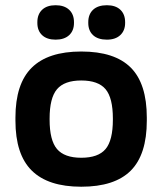

<svg xmlns="http://www.w3.org/2000/svg" viewBox="-20 -706 597 735"><path d="M39.1 -255.9Q39.1 -385.3 101.6 -447Q164.1 -508.8 291 -508.8Q418.9 -508.8 480.5 -447.3Q542 -385.7 542 -255.9V-244.1Q542 -114.3 480.5 -52.7Q418.9 8.8 291 8.8Q164.1 8.8 101.6 -53Q39.1 -114.7 39.1 -244.1ZM123 -618.2V-621.1Q123 -651.4 141.4 -668.7Q159.7 -686 192.9 -686Q226.1 -686 244.6 -668.7Q263.2 -651.4 263.2 -621.1V-618.2Q263.2 -588.4 244.6 -571.3Q226.1 -554.2 192.9 -554.2Q159.7 -554.2 141.4 -571.3Q123 -588.4 123 -618.2ZM169.9 -248Q169.9 -168.9 198.2 -135.5Q226.6 -102.1 291 -102.1Q356 -102.1 384 -135.3Q412.1 -168.5 412.1 -248V-252Q412.1 -331.5 384 -364.7Q356 -397.9 291 -397.9Q226.6 -397.9 198.2 -364.5Q169.9 -331.1 169.9 -252ZM317.9 -618.2V-621.1Q317.9 -651.4 336.4 -668.7Q355 -686 389.2 -686Q422.4 -686 440.7 -668.7Q459 -651.4 459 -621.1V-618.2Q459 -588.9 440.4 -571.5Q421.9 -554.2 389.2 -554.2Q355 -554.2 336.4 -571.3Q317.9 -588.4 317.9 -618.2Z"/></svg>

Font: LT Wave Text Bold
Style: Regular
Weight: 700
Designer: Daniel Lyons
Version: Version 2.5 (Glyphs App)